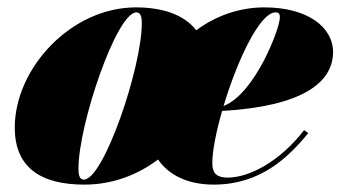

<svg xmlns="http://www.w3.org/2000/svg" viewBox="-20 -490 922 520"><path d="M208.5 10C285 10 353 -16.5 408 -58C436 -17.5 486 10 559 10C685.5 10 761 -64 815 -129.5L803.5 -137.5C738.5 -53 655.5 -9 596.5 -9C570 -9 555 -18 555 -48C555 -81.5 565.5 -133.5 581.5 -189.5C799 -202 882 -266.5 882 -349C882 -416.5 813 -470 696 -470C628 -470 564 -447 511.5 -408C479 -450 421 -470 348 -470C172 -470 20 -304.5 20 -144.5C20 -34.5 92.5 10 208.5 10ZM726.5 -456.5C735.5 -456.5 738 -451.5 738 -443C738 -411.5 669.5 -235 585.5 -203C621.5 -323.5 683 -456.5 726.5 -456.5ZM207 -3.5C196 -3.5 192.5 -14.5 192.5 -33.5C192.5 -152.5 295.5 -456.5 349.5 -456.5C360.5 -456.5 364 -445.5 364 -426.5C364 -307.5 261 -3.5 207 -3.5Z"/></svg>

Font: Bodoni* 16pt Fatface
Style: Italic
Weight: 900
Italic angle: -13°
Version: Version 2.3